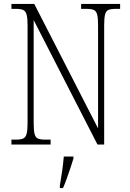

<svg xmlns="http://www.w3.org/2000/svg" viewBox="-20 -734 660 975"><path d="M38 0V-25H61Q85 -25 97.5 -30.5Q110 -36 115 -54Q120 -72 120 -109V-606Q120 -642 115 -660Q110 -678 97.5 -683.5Q85 -689 61 -689H38V-714H154L478 -82V-606Q478 -642 473.5 -660Q469 -678 456 -683.5Q443 -689 420 -689H392V-714H590V-689H567Q543 -689 530.5 -683.5Q518 -678 513.5 -660Q509 -642 509 -605V0H475L151 -632V-109Q151 -72 155.5 -54Q160 -36 172.5 -30.5Q185 -25 209 -25H237V0ZM284 208Q290 172 295.5 135Q301 98 304 61H353V71Q347 92 337.5 119.5Q328 147 318.5 174Q309 201 300 221H284Z"/></svg>

Font: Noto Serif Tamil Condensed ExtraLight
Style: Regular
Weight: 200
Width: 3
Designer: Indian Type Foundry, Tom Grace, and the Monotype Design Team
Foundry: Monotype Imaging Inc.
Version: Version 2.004; ttfautohint (v1.8.4.7-5d5b)